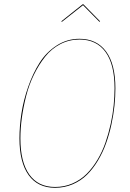

<svg xmlns="http://www.w3.org/2000/svg" viewBox="-20 -872 610 901"><path d="M270.5 -769.5 267.6 -772 368.2 -852.1H371.1L449.7 -772L446.8 -769.5L369.6 -847.7ZM353 -689.9Q434.1 -689.9 477.8 -630.4Q521.5 -570.8 521.5 -457.5Q521.5 -418 517.1 -375.7Q512.7 -333.5 502.7 -287.4Q492.7 -241.2 477.5 -199Q462.4 -156.7 439.5 -118.4Q416.5 -80.1 388.2 -52Q359.9 -23.9 321.3 -7.3Q282.7 9.3 238.3 9.3Q157.2 9.3 114.3 -50.5Q71.3 -110.4 71.3 -222.7Q71.3 -279.3 80.8 -340.6Q90.3 -401.9 112.3 -464.8Q134.3 -527.8 165.8 -577.4Q197.3 -627 245.8 -658.4Q294.4 -689.9 353 -689.9ZM353 -686.5Q304.7 -686.5 262.9 -664.8Q221.2 -643.1 191.7 -605.7Q162.1 -568.4 139.2 -521.5Q116.2 -474.6 102.8 -421.9Q89.4 -369.1 82.5 -319.1Q75.7 -269 75.7 -222.7Q75.7 -111.8 117.4 -53.2Q159.2 5.4 238.3 5.4Q282.2 5.4 320.3 -11.2Q358.4 -27.8 386.5 -55.9Q414.6 -84 437.3 -122.1Q460 -160.2 474.6 -202.1Q489.3 -244.1 499.3 -289.8Q509.3 -335.4 513.4 -377.2Q517.6 -418.9 517.6 -458Q517.6 -569.8 475.1 -628.2Q432.6 -686.5 353 -686.5Z"/></svg>

Font: Fira Sans Compressed Four
Style: Italic
Weight: 100
Width: 3
Italic angle: -8°
Designer: Carrois Corporate & Edenspiekermann AG
Foundry: Carrois Corporate GbR & Edenspiekermann AG
Version: Version 4.203;PS 004.203;hotconv 1.0.88;makeotf.lib2.5.64775